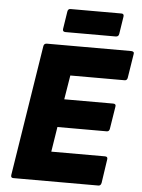

<svg xmlns="http://www.w3.org/2000/svg" viewBox="-57 -875 679 919"><g transform="rotate(5 282.5 -415.0)"><path d="M42 0Q29 0 31 -14L130 -641Q132 -655 146 -655H551Q558 -655 562 -651.5Q566 -648 564 -641L546 -527Q544 -513 532 -513H271L252 -397H487Q502 -397 499 -383L482 -276Q480 -262 468 -262H231L212 -142H470Q484 -142 482 -129L465 -14Q462 0 451 0ZM230 -718Q215 -718 217 -732L230 -816Q232 -830 244 -830H489Q502 -830 500 -816L487 -732Q485 -718 471 -718Z"/></g></svg>

Font: Sofia Sans Black
Style: Italic
Weight: 900
Italic angle: -9°
Version: Version 4.100-B